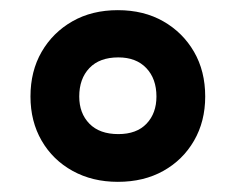

<svg xmlns="http://www.w3.org/2000/svg" viewBox="-20 -744 464 378"><path d="M212 -386Q162 -386 123 -407.5Q84 -429 62 -467Q40 -505 40 -554Q40 -604 62 -642Q84 -680 122.5 -702Q161 -724 212 -724Q263 -724 301.5 -702Q340 -680 362 -642Q384 -604 384 -554Q384 -505 362 -467Q340 -429 301.5 -407.5Q263 -386 212 -386ZM213 -480Q249 -480 268.5 -500.5Q288 -521 288 -554Q288 -589 268 -610Q248 -631 213 -631Q176 -631 156 -610Q136 -589 136 -554Q136 -521 156 -500.5Q176 -480 213 -480Z"/></svg>

Font: Noto Sans Lao Looped
Style: Bold
Weight: 700
Designer: Mark Frömberg, Ben Mitchell
Foundry: The Fontpad Ltd
Version: Version 1.001